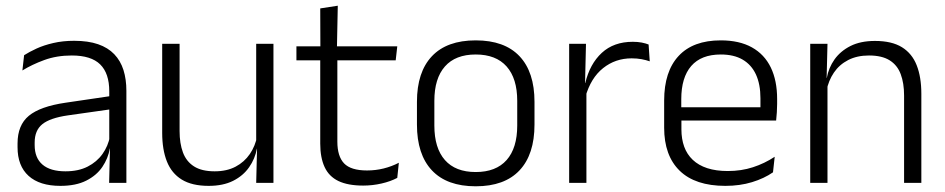

<svg xmlns="http://www.w3.org/2000/svg" viewBox="-20 -641 3314 673"><path d="M423 0H362.5L365.5 -121.5L363 -131V-288.5V-321Q363 -384 331.2 -415.2Q299.5 -446.5 231.5 -446.5Q178.5 -446.5 135 -430.5Q91.5 -414.5 58.5 -394L64.5 -447.5Q82.5 -459 108 -470.8Q133.5 -482.5 166.8 -490.2Q200 -498 240 -498Q289 -498 323.8 -486Q358.5 -474 380.5 -451Q402.5 -428 412.8 -395.5Q423 -363 423 -322.5ZM191.5 10.5Q119 10.5 80.2 -24.5Q41.5 -59.5 41.5 -125V-138Q41.5 -202.5 81.2 -235.2Q121 -268 210 -281L373 -305L376 -259L217.5 -236.5Q155.5 -227.5 128.5 -205.8Q101.5 -184 101.5 -141.5V-132.5Q101.5 -87.5 129 -64Q156.5 -40.5 209.5 -40.5Q255 -40.5 287.2 -57Q319.5 -73.5 339.2 -101.2Q359 -129 365.5 -163.5L377.5 -120.5H365Q359 -86 338.8 -56Q318.5 -26 282.2 -7.8Q246 10.5 191.5 10.5Z M548.5 -487.5H609.5V-181.5Q609.5 -138.5 621.2 -106.8Q633 -75 660 -57.8Q687 -40.5 732.5 -40.5Q775 -40.5 805.8 -56.8Q836.5 -73 855.8 -101.2Q875 -129.5 881.5 -164.5L894 -120H880.5Q874 -84.5 853.2 -54.8Q832.5 -25 797.2 -7.2Q762 10.5 711.5 10.5Q653 10.5 617.2 -11.5Q581.5 -33.5 565 -75Q548.5 -116.5 548.5 -175.5ZM878 -487.5H938.5V0H878L881 -120.5L878 -123.5Z M1253 9.5Q1199.5 9.5 1166.2 -6.5Q1133 -22.5 1117.8 -55.5Q1102.5 -88.5 1102.5 -137.5V-455.5H1162.5V-144.5Q1162.5 -93 1186.2 -68.2Q1210 -43.5 1266.5 -43.5Q1296.5 -43.5 1324.8 -50.5Q1353 -57.5 1378 -70.5L1372.5 -17.5Q1349 -5 1317.5 2.2Q1286 9.5 1253 9.5ZM1367 -429.5H1019V-478.5H1372.5ZM1161 -471.5H1103L1102.5 -611.5L1164 -621Z M1647.5 12Q1546.5 12 1494 -43.8Q1441.5 -99.5 1441.5 -204.5V-284Q1441.5 -388.5 1494 -444Q1546.5 -499.5 1647.5 -499.5Q1748.5 -499.5 1801 -444Q1853.5 -388.5 1853.5 -284V-204.5Q1853.5 -99.5 1801 -43.8Q1748.5 12 1647.5 12ZM1647.5 -38Q1718.5 -38 1755.8 -80Q1793 -122 1793 -201V-287.5Q1793 -366 1755.8 -408Q1718.5 -450 1647.5 -450Q1576.5 -450 1539.5 -408Q1502.5 -366 1502.5 -287.5V-201Q1502.5 -122 1539.5 -80Q1576.5 -38 1647.5 -38Z M2032 -301.5 2016.5 -348 2031.5 -350Q2047.5 -417 2089.5 -455.8Q2131.5 -494.5 2198 -494.5Q2215.5 -494.5 2229.5 -491.8Q2243.5 -489 2253.5 -485L2257.5 -426Q2245 -430.5 2229 -433.5Q2213 -436.5 2194 -436.5Q2137 -436.5 2094 -402.2Q2051 -368 2032 -301.5ZM2035.5 0H1975V-487.5H2034L2030.5 -341L2035.5 -336Z M2522.5 10.5Q2417 10.5 2362.5 -42.5Q2308 -95.5 2308 -193.5V-288.5Q2308 -390.5 2358.8 -445Q2409.5 -499.5 2506.5 -499.5Q2571.5 -499.5 2615.5 -475Q2659.5 -450.5 2681.8 -404.5Q2704 -358.5 2704 -294V-276.5Q2704 -262 2703 -247.5Q2702 -233 2700.5 -218.5H2644.5Q2645.5 -240.5 2645.5 -260.2Q2645.5 -280 2645.5 -296.5Q2645.5 -345.5 2629.8 -379.8Q2614 -414 2583.2 -432Q2552.5 -450 2506.5 -450Q2438 -450 2403 -409.8Q2368 -369.5 2368 -293.5V-246L2368.5 -238V-187.5Q2368.5 -154 2378.2 -127Q2388 -100 2408.2 -80.8Q2428.5 -61.5 2459.2 -51.5Q2490 -41.5 2531 -41.5Q2578.5 -41.5 2619.2 -54.8Q2660 -68 2695.5 -91.5L2689.5 -37Q2658.5 -15.5 2616 -2.5Q2573.5 10.5 2522.5 10.5ZM2687 -218.5H2339.5V-265H2687Z M3209.5 0H3149V-306Q3149 -349.5 3137.2 -381Q3125.5 -412.5 3098.5 -429.5Q3071.5 -446.5 3026 -446.5Q2984 -446.5 2953 -430.5Q2922 -414.5 2903 -386.5Q2884 -358.5 2877 -322.5L2864.5 -367.5H2878Q2884.5 -403.5 2905.2 -432.8Q2926 -462 2961.2 -479.8Q2996.5 -497.5 3047 -497.5Q3106 -497.5 3141.5 -475.5Q3177 -453.5 3193.2 -412.2Q3209.5 -371 3209.5 -312ZM2880.5 0H2820V-487.5H2880.5L2877.5 -367L2880.5 -364Z"/></svg>

Font: Anek Devanagari Light
Style: Regular
Weight: 300
Designer: Kailash Malviya (Devanagari) & Yesha Goshar (Latin)
Foundry: Ek Type
Version: Version 1.003